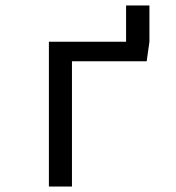

<svg xmlns="http://www.w3.org/2000/svg" viewBox="-20 -679 640 699"><path d="M439 -659H524V-527L514 -456H242V0H158V-527H439Z"/></svg>

Font: Fira Mono
Style: Regular
Weight: 400
Designer: Carrois Corporate & Edenspiekermann AG
Foundry: Carrois Corporate GbR & Edenspiekermann AG
Version: Version 3.206;PS 003.206;hotconv 1.0.70;makeotf.lib2.5.58329